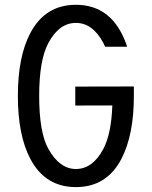

<svg xmlns="http://www.w3.org/2000/svg" viewBox="-20 -762 626 792"><path d="M532.2 -405.3V-366.2Q532.2 -205.1 480.5 -106Q419.9 9.8 293 9.8Q167 9.8 105.5 -106Q53.7 -203.6 53.7 -366.2Q53.7 -529.3 105.5 -626.5Q167 -742.2 293 -742.2Q419.4 -742.2 480.5 -626.5Q495.6 -597.7 504.4 -569.3H413.6Q410.2 -577.6 406.2 -585Q362.3 -667.5 293 -667.5Q224.1 -667.5 179.7 -585Q141.6 -514.2 141.6 -366.2Q141.6 -215.3 179.7 -147.5Q226.1 -64.9 293 -64.9Q362.3 -64.9 406.2 -147.5Q439 -209 443.4 -327.1L290.5 -326.7V-404.8Z"/></svg>

Font: Consola Mono
Style: Book
Weight: 400
Monospace: yes
Designer: Wojciech Kalinowski "wmk69" (wmk69@o2.pl)
Foundry: Wojciech Kalinowski "wmk69" (wmk69@o2.pl)
Version: Version 2.1.0